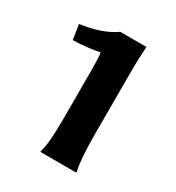

<svg xmlns="http://www.w3.org/2000/svg" viewBox="-115 -772 522 571"><g transform="rotate(30 146.0 -486.0)"><path d="M221 -631V-398Q221 -314 230 -276V-272H107V-276Q117 -305 117 -393V-561Q117 -603 114 -618Q78 -610 24 -608L16 -659Q90 -669 134 -700H224Q221 -649 221 -631Z"/></g></svg>

Font: Asul
Style: Bold
Weight: 700
Designer: Mariela Monsalve
Foundry: Mariela Monsalve
Version: Version 1.002